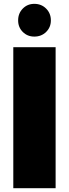

<svg xmlns="http://www.w3.org/2000/svg" viewBox="-20 -988 362 1008"><path d="M160.2 -795.9Q124 -795.9 99.6 -820.3Q75.2 -844.7 75.2 -880.9Q75.2 -918 99.6 -942.9Q124 -967.8 160.2 -967.8Q197.3 -967.8 222.2 -942.9Q247.1 -918 247.1 -880.9Q247.1 -844.7 222.2 -820.3Q197.3 -795.9 160.2 -795.9ZM49.8 0V-740.2H272V0Z"/></svg>

Font: SVN-Poppins Black
Style: Regular
Weight: 900
Designer: Ninad Kale (Devanagari), Jonny Pinhorn (Latin)
Foundry: Indian Type Foundry
Version: Version 3.002 2017